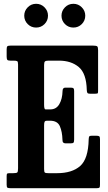

<svg xmlns="http://www.w3.org/2000/svg" viewBox="-20 -990 570 1010"><path d="M51 -671H34.5Q21 -671 18 -675.8Q15 -680.5 15 -693V-730Q15 -743 18.8 -746.5Q22.5 -750 35 -750H470.5Q487 -750 491.5 -746Q496 -742 496 -726V-516.5Q496 -504 494.8 -500.5Q493.5 -497 480.5 -497H453Q442 -497 439.5 -501.8Q437 -506.5 436.5 -516.5Q434.5 -603.5 394.5 -637.2Q354.5 -671 290 -671H236Q222 -671 217 -667.2Q212 -663.5 212 -648.5V-438.5Q212 -414.5 219.5 -414.5H244.5Q276 -414.5 292 -442Q308 -469.5 309 -510.5Q309 -529 323.5 -529H351.5Q362.5 -529 366.2 -525.5Q370 -522 370 -511.5V-256.5Q370 -244 367 -240Q364 -236 352.5 -236H324.5Q317 -236 312.8 -240Q308.5 -244 308.5 -255.5Q307.5 -296.5 295 -325.8Q282.5 -355 243 -355H226.5Q218 -355 215 -350Q212 -345 212 -331V-100.5Q212 -85.5 216 -82.2Q220 -79 235.5 -79H280Q359 -79 401.8 -116.8Q444.5 -154.5 446.5 -256Q447 -268.5 449.5 -272.2Q452 -276 462.5 -276H486.5Q498 -276 502 -273Q506 -270 506 -258V-18Q506 -6 503 -3Q500 0 488 0H36.5Q24 0 19.5 -2.5Q15 -5 15 -18V-64.5Q15 -75.5 18.5 -77.2Q22 -79 33 -79H49.5Q67 -79 71 -83Q75 -87 75 -105V-650.5Q75 -665.5 70.5 -668.2Q66 -671 51 -671ZM366 -845Q340 -845 321.8 -863.2Q303.5 -881.5 303.5 -907.5Q303.5 -933 321.8 -951.5Q340 -970 366 -970Q392 -970 410.2 -951.5Q428.5 -933 428.5 -907.5Q428.5 -881.5 410.2 -863.2Q392 -845 366 -845ZM170 -845Q144 -845 125.8 -863.2Q107.5 -881.5 107.5 -907.5Q107.5 -933 125.8 -951.5Q144 -970 170 -970Q196 -970 214.2 -951.5Q232.5 -933 232.5 -907.5Q232.5 -881.5 214.2 -863.2Q196 -845 170 -845Z"/></svg>

Font: Besley* Condensed Semi
Style: Regular
Weight: 600
Width: 3
Designer: Owen Earl
Foundry: indestructible type*
Version: Version 3.000; ttfautohint (v1.8.3)